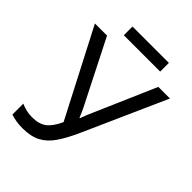

<svg xmlns="http://www.w3.org/2000/svg" viewBox="-243 -977 1109 1109"><g transform="rotate(45 312.0 -422.5)"><path d="M624 -714 396 -203Q364 -132 331.5 -84.5Q299 -37 255 -13.5Q211 10 143 10Q115 10 90.5 6Q66 2 46 -5V-94Q66 -85 89 -79.5Q112 -74 137 -74Q192 -74 225 -98Q258 -122 286 -183L11 -714H110L309 -321Q314 -310 321 -295Q328 -280 333 -266H337Q341 -276 346.5 -292Q352 -308 357 -318L529 -714ZM474 -855V-784H177V-855Z"/></g></svg>

Font: Apis
Style: Regular
Weight: 400
Designer: Monotype Design Team
Foundry: Monotype Imaging Inc.
Version: Version 2.000; build 0001